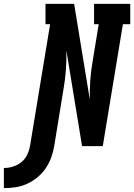

<svg xmlns="http://www.w3.org/2000/svg" viewBox="-149 -755 693 992"><path d="M-129 217V113Q-114 113 -98.5 110Q-83 107 -68 100.5Q-53 94 -39.5 83.5Q-26 73 -17 59.5Q-8 46 -2.5 30.5Q3 15 6 0Q32 -158 58 -315.5Q84 -473 110 -630H86V-735H234L315 -241Q314 -290 317.5 -340.5Q321 -391 330 -441L361 -630H337V-735H524V-630H486L382 0H275L194 -494Q195 -445 191.5 -394.5Q188 -344 179 -294L131 0Q126 30 115.5 59Q105 88 87 114.5Q69 141 44 161.5Q19 182 -10 195Q-39 208 -69 212.5Q-99 217 -129 217Z"/></svg>

Font: Iosevka Slab Extrabold Oblique
Style: Regular
Weight: 800
Italic angle: -9°
Monospace: yes
Designer: Belleve Invis
Foundry: Belleve Invis
Version: Version 11.1.1; ttfautohint (v1.8.3)